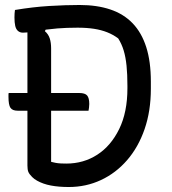

<svg xmlns="http://www.w3.org/2000/svg" viewBox="-20 -740 690 770"><path d="M15 -367H90V-610Q77 -609 72 -609Q60 -609 52 -616Q44 -623 41 -636.5Q38 -650 38 -670Q38 -679 38.5 -686Q39 -693 40 -700Q76 -706 110 -710Q144 -714 177 -716Q210 -718 240.5 -719Q271 -720 299 -720Q369 -720 422.5 -702Q476 -684 512 -646.5Q548 -609 566.5 -551Q585 -493 585 -413V-384Q585 -295 560 -222.5Q535 -150 490 -98Q445 -46 385 -18Q325 10 256 10Q236 10 218 8.5Q200 7 184 4Q168 1 154 -4Q140 -9 128.5 -15.5Q117 -22 109 -30Q97 -42 93.5 -51Q90 -60 90 -76V-296H51Q30 -296 22 -307.5Q14 -319 14 -352Q14 -356 14 -360.5Q14 -365 15 -367ZM185 -296V-91Q192 -89 202.5 -87Q213 -85 224.5 -84.5Q236 -84 246 -84Q315 -84 370 -119.5Q425 -155 458 -222.5Q491 -290 491 -386V-396Q491 -442 487.5 -476.5Q484 -511 476 -537.5Q468 -564 454 -586Q434 -601 410 -610.5Q386 -620 357 -624.5Q328 -629 291 -629Q247 -629 210 -626Q184 -623 163 -621L160 -615Q174 -603 179.5 -586Q185 -569 185 -546V-367H298Q321 -367 329.5 -357Q338 -347 338 -323Q338 -316 337 -308.5Q336 -301 335 -296Z"/></svg>

Font: Code D Ace
Style: Regular
Weight: 400
Version: Version 1.085; ttfautohint (v1.8.4.7-5d5b);Nerd Fonts 3.0.2